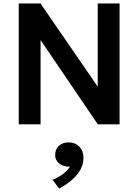

<svg xmlns="http://www.w3.org/2000/svg" viewBox="-20 -720 800 1112"><path d="M88.5 0V-700H214.5L546 -218V-700H672.5V0H546.5L215 -488V0ZM322.5 372.5 284 321Q318.5 308 345.5 287.2Q372.5 266.5 385 245Q362 246 342.5 238Q323 230 311.2 214.5Q299.5 199 299.5 178Q299.5 144.5 321.2 124.5Q343 104.5 377 104.5Q415 104.5 439.2 129.2Q463.5 154 463.5 195Q463.5 227.5 447.8 258.5Q432 289.5 400.8 318Q369.5 346.5 322.5 372.5Z"/></svg>

Font: Geologica Roman Medium
Style: Regular
Weight: 500
Designer: Sindre Bremnes, Frode Helland
Foundry: Monokrom Skriftforlag AS
Version: Version 1.010;gftools[0.9.28]